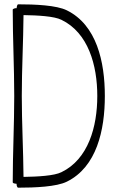

<svg xmlns="http://www.w3.org/2000/svg" viewBox="-20 -845 538 890"><path d="M39 -800C39 -667 46 -533 46 -400C46 -267 39 -133 39 0C39 4 46 6 57 7C56 14 60 25 64 25C141 25 242 21 290 -3C428 -71 466 -241 466 -400C466 -559 428 -729 290 -797C242 -821 141 -825 64 -825C61 -825 58 -818 57 -807C50 -808 39 -804 39 -800ZM81 -400C81 -525 88 -650 89 -775C154 -774 232 -770 265 -753C389 -693 431 -543 431 -400C431 -257 389 -107 265 -47C232 -30 154 -26 89 -25C88 -150 81 -275 81 -400Z"/></svg>

Font: Nupuram Condensed Thin
Style: Regular
Weight: 100
Width: 3
Designer: Santhosh Thottingal (santhosh.thottingal@gmail.com)
Foundry: SMC
Version: Version 1.000